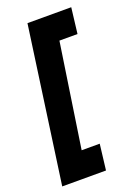

<svg xmlns="http://www.w3.org/2000/svg" viewBox="-163 -761 630 878"><g transform="rotate(-20 152.5 -322.0)"><path d="M210 -69 195 56H-18L88 -700H301L286 -575H198L122 -69Z"/></g></svg>

Font: Urbanist
Style: Bold Italic
Weight: 700
Italic angle: -8°
Designer: Corey Hu
Foundry: Corey Hu
Version: Version 1.330; ttfautohint (v1.8.4.7-5d5b)